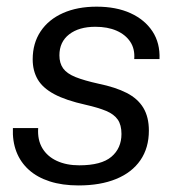

<svg xmlns="http://www.w3.org/2000/svg" viewBox="-20 -555 540 585"><path d="M219.3 10Q169.7 10 131.6 -2.3Q93.4 -14.6 67.9 -37.6Q42.3 -60.7 29.9 -92.9Q17.6 -125.1 19.3 -164.7H96.3Q93.9 -129.1 108.9 -103.7Q124 -78.3 153.2 -64.8Q182.4 -51.3 221.4 -51.3Q288.9 -51.3 319.5 -77.4Q350.1 -103.4 350.1 -146.9Q350.1 -174.3 338.8 -190.6Q327.4 -207 303.3 -217.1Q279.1 -227.1 241.3 -235.7Q180.7 -249.1 145.3 -268.1Q109.9 -287.1 94.7 -313.4Q79.6 -339.7 79.6 -374.1Q79.6 -423.3 103.8 -459.5Q128 -495.7 171.9 -515.2Q215.7 -534.7 274.3 -534.7Q334.1 -534.7 377.6 -514.9Q421 -495.1 444.5 -459.5Q468 -423.9 466 -375H389Q391.4 -405.9 376.9 -427.7Q362.3 -449.6 335.1 -461.5Q308 -473.4 270.4 -473.4Q220.6 -473.4 190.8 -450.4Q161 -427.3 161 -386.4Q161 -362.6 172.4 -346.6Q183.9 -330.7 210.3 -320.1Q236.7 -309.6 280 -300Q332 -289.3 366 -271.9Q400 -254.4 416.8 -226.4Q433.6 -198.4 433.6 -157Q433.6 -104.4 407.8 -66.9Q382 -29.4 333.9 -9.7Q285.9 10 219.3 10Z"/></svg>

Font: Mona Sans ExtraLight
Style: Italic
Weight: 200
Italic angle: -11.6951°
Designer: Deni Anggara
Foundry: GitHub
Version: Version 2.000